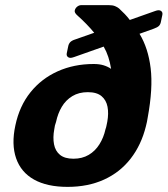

<svg xmlns="http://www.w3.org/2000/svg" viewBox="-20 -720 655 750"><path d="M244 10Q164 10 113 -18.5Q62 -47 43 -101.5Q24 -156 40 -230Q56 -306 99 -359.5Q142 -413 205.5 -441.5Q269 -470 346 -470Q368 -470 384.5 -465Q401 -460 414 -451Q410 -476 403 -497.5Q396 -519 385 -538L269 -497Q260 -494 256 -494Q248 -494 243.5 -499Q239 -504 241 -513L246 -537Q248 -549 254.5 -555.5Q261 -562 274 -566L348 -592Q334 -609 317.5 -626Q301 -643 283 -659Q276 -665 273.5 -670Q271 -675 272 -679Q274 -688 281.5 -694Q289 -700 298 -700H404Q420 -700 429.5 -696Q439 -692 445 -687Q457 -676 467.5 -665Q478 -654 487 -642L586 -677Q594 -680 599 -680Q607 -680 611.5 -675Q616 -670 614 -661L609 -637Q607 -625 601 -619Q595 -613 581 -608L525 -588Q559 -532 568.5 -453.5Q578 -375 557 -261Q556 -253 554 -244Q552 -235 550 -227Q532 -154 490.5 -100.5Q449 -47 386.5 -18.5Q324 10 244 10ZM267 -100Q301 -100 326.5 -115Q352 -130 368.5 -156.5Q385 -183 392 -215Q395 -223 396 -229.5Q397 -236 399 -244Q405 -277 400 -303Q395 -329 376.5 -344.5Q358 -360 323 -360Q288 -360 262.5 -344.5Q237 -329 221.5 -303Q206 -277 199 -244Q196 -236 194.5 -229.5Q193 -223 192 -215Q186 -183 191 -156.5Q196 -130 214.5 -115Q233 -100 267 -100Z"/></svg>

Font: Rubik SemiBold
Style: Italic
Weight: 600
Italic angle: -12°
Designer: Hubert and Fischer
Foundry: Hubert and Fischer
Version: Version 2.300;gftools[0.9.30]